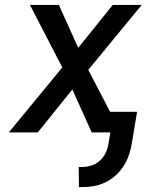

<svg xmlns="http://www.w3.org/2000/svg" viewBox="-20 -540 640 783"><path d="M302 223 301 141H315Q334 141 353 135Q372 129 387 115.5Q402 102 410.5 84Q419 66 422 48L430 0H354L275 -175L134 0H16L234 -265L102 -520H220L299 -345L440 -520H558L340 -255L429 -84H539L517 48Q513 71 505 94Q497 117 483.5 138Q470 159 451 176Q432 193 409 204Q386 215 362.5 219Q339 223 316 223Z"/></svg>

Font: Iosevka Custom Medium Oblique
Style: Regular
Weight: 500
Italic angle: -9°
Designer: Belleve Invis
Foundry: Belleve Invis
Version: Version 27.0.1